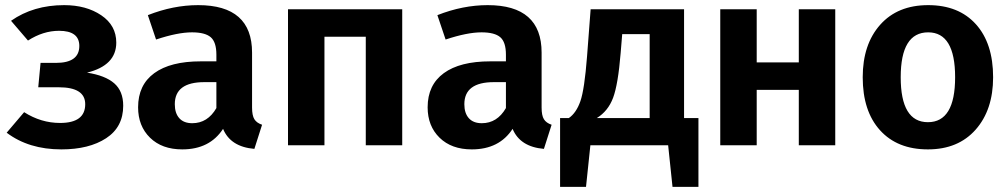

<svg xmlns="http://www.w3.org/2000/svg" viewBox="-20 -566 3927 748"><path d="M230 -546Q316 -546 374.5 -506.5Q433 -467 433 -400Q433 -311 319 -283Q390 -272 425 -241.5Q460 -211 460 -154Q460 -71 393.5 -27.5Q327 16 219 16Q92 16 6 -49L74 -129Q140 -87 214 -87Q312 -87 312 -160Q312 -226 209 -226H129L138 -321H198Q289 -321 289 -387Q289 -446 210 -446Q148 -446 89 -408L23 -485Q110 -546 230 -546Z M962 -147Q962 -116 971 -101.5Q980 -87 1001 -80L971 14Q878 6 849 -64Q797 16 690 16Q611 16 564.5 -29.5Q518 -75 518 -148Q518 -235 581 -281Q644 -327 762 -327H823V-353Q823 -402 801 -421Q779 -440 728 -440Q672 -440 588 -412L556 -507Q655 -546 752 -546Q962 -546 962 -361ZM729 -86Q789 -86 823 -145V-246H776Q661 -246 661 -160Q661 -125 678.5 -105.5Q696 -86 729 -86Z M1405 0V-423H1244V0H1102V-530H1547V0Z M2090 -147Q2090 -116 2099 -101.5Q2108 -87 2129 -80L2099 14Q2006 6 1977 -64Q1925 16 1818 16Q1739 16 1692.5 -29.5Q1646 -75 1646 -148Q1646 -235 1709 -281Q1772 -327 1890 -327H1951V-353Q1951 -402 1929 -421Q1907 -440 1856 -440Q1800 -440 1716 -412L1684 -507Q1783 -546 1880 -546Q2090 -546 2090 -361ZM1857 -86Q1917 -86 1951 -145V-246H1904Q1789 -246 1789 -160Q1789 -125 1806.5 -105.5Q1824 -86 1857 -86Z M2645 -106H2701V162H2600L2583 0H2280L2263 162H2162V-106H2196Q2225 -126 2241 -171.5Q2257 -217 2267 -346L2281 -530H2645ZM2511 -106V-433H2404L2398 -360Q2388 -237 2368.5 -185Q2349 -133 2305 -106Z M3092 0V-216H2928V0H2786V-530H2928V-323H3092V-530H3234V0Z M3849 -265Q3849 -138 3781 -61Q3713 16 3595 16Q3476 16 3408.5 -58.5Q3341 -133 3341 -265Q3341 -393 3409 -469.5Q3477 -546 3596 -546Q3715 -546 3782 -471.5Q3849 -397 3849 -265ZM3596 -440Q3489 -440 3489 -265Q3489 -90 3595 -90Q3701 -90 3701 -265Q3701 -440 3596 -440Z"/></svg>

Font: FiraGO SemiBold
Style: Regular
Weight: 600
Designer: bBox Type
Foundry: bBox Type GmbH
Version: Version 1.001;PS 001.001;hotconv 1.0.88;makeotf.lib2.5.64775